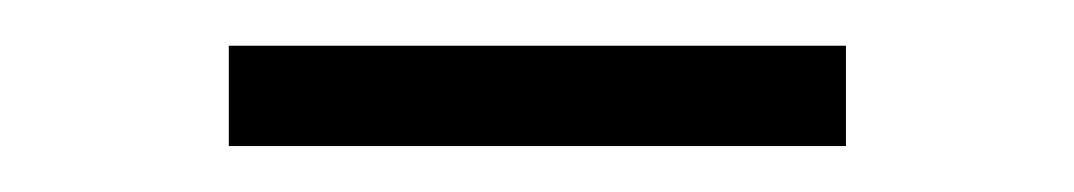

<svg xmlns="http://www.w3.org/2000/svg" viewBox="-20 -727 470 84"><path d="M80.1 -663.1V-707H350.1V-663.1Z"/></svg>

Font: Source Han Serif CN ExtraLight
Style: Regular
Weight: 250
Designer: Ryoko NISHIZUKA  (kana & ideographs); Frank Grießhammer (Latin, Greek & Cyrillic); Wenlong ZHANG  (bopomofo); Sandoll Co
Foundry: Adobe Systems Incorporated
Version: Version 1.001;PS 1.001;hotconv 16.6.54;makeotf.lib2.5.65590